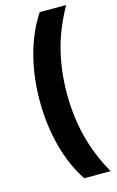

<svg xmlns="http://www.w3.org/2000/svg" viewBox="-140 -797 636 1045"><g transform="rotate(-15 178.5 -274.0)"><path d="M198 194Q138 104 105.5 -16Q73 -136 73 -274Q73 -412 105.5 -532Q138 -652 198 -742H347Q283 -629 254.5 -514.5Q226 -400 226 -274Q226 -148 254.5 -33.5Q283 81 347 194Z"/></g></svg>

Font: Montserrat
Style: Bold
Weight: 700
Designer: Julieta Ulanovsky
Foundry: Julieta Ulanovsky
Version: Version 9.000; ttfautohint (v1.8.4.7-5d5b)